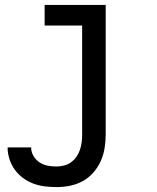

<svg xmlns="http://www.w3.org/2000/svg" viewBox="-20 -540 640 783"><path d="M210 223Q186 223 162 220Q138 217 115.5 208.5Q93 200 73.5 185.5Q54 171 40 151.5Q26 132 18.5 108.5Q11 85 11 61H107Q107 80 116.5 96Q126 112 141 122Q156 132 174 135.5Q192 139 210 139Q226 139 241.5 135Q257 131 270 121.5Q283 112 292 99Q301 86 306 71Q311 56 313 40.5Q315 25 315 9V-436H162V-520H411V9Q411 37 406.5 64.5Q402 92 390.5 117.5Q379 143 360.5 164Q342 185 317.5 198.5Q293 212 265.5 217.5Q238 223 210 223Z"/></svg>

Font: Iosevka HT Medium Extended
Style: Regular
Weight: 500
Width: 7
Monospace: yes
Designer: Belleve Invis
Foundry: Belleve Invis
Version: Version 32.3.0; ttfautohint (v1.8.4)